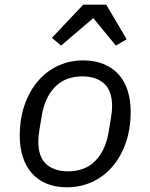

<svg xmlns="http://www.w3.org/2000/svg" viewBox="-20 -785 640 817"><path d="M265 12Q215 12 177.5 -4Q140 -20 115 -48.5Q90 -77 77 -117.5Q64 -158 64 -206Q64 -280 85 -339.5Q106 -399 142.5 -441Q179 -483 228 -505.5Q277 -528 334 -528Q384 -528 422 -512Q460 -496 485.5 -467.5Q511 -439 523.5 -398.5Q536 -358 536 -310Q536 -236 515 -176.5Q494 -117 457.5 -75Q421 -33 371.5 -10.5Q322 12 265 12ZM269 -56Q342 -56 385.5 -100.5Q429 -145 442 -222L452 -282Q455 -300 456 -312Q457 -324 457 -333Q457 -399 423 -429.5Q389 -460 331 -460Q258 -460 214.5 -415.5Q171 -371 158 -294L148 -234Q145 -216 144 -204Q143 -192 143 -183Q143 -117 177 -86.5Q211 -56 269 -56ZM432 -765 519 -618 473 -591 377 -708 240 -591 201 -624 334 -765Z"/></svg>

Font: IBM Plex Mono
Style: Italic
Weight: 400
Italic angle: -9°
Monospace: yes
Designer: Mike Abbink, Paul van der Laan, Pieter van Rosmalen
Foundry: Bold Monday
Version: Version 2.3